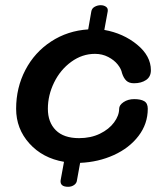

<svg xmlns="http://www.w3.org/2000/svg" viewBox="-20 -626 635 738"><path d="M548 -208Q548 -150 512.5 -103.5Q477 -57 417.5 -30Q358 -3 288 0L276 66Q275 78 265 85Q255 92 242 92Q210 92 213 67L226 -4Q144 -18 93 -74.5Q42 -131 42 -208Q42 -289 77.5 -357Q113 -425 176.5 -466.5Q240 -508 319 -513L331 -582Q333 -594 344 -600Q355 -606 367 -606Q379 -606 387.5 -600Q396 -594 394 -582L381 -511Q454 -498 507 -454.5Q560 -411 560 -356Q560 -331 541.5 -318.5Q523 -306 495 -306Q476 -306 465.5 -316Q455 -326 449 -345Q446 -361 432.5 -378Q419 -395 396 -407Q373 -419 345 -419Q296 -419 254 -388.5Q212 -358 188 -309Q164 -260 164 -208Q164 -156 194.5 -125.5Q225 -95 284 -95Q329 -95 364 -112Q399 -129 418.5 -155.5Q438 -182 438 -208Q438 -222 455 -233.5Q472 -245 496 -245Q521 -245 534.5 -237Q548 -229 548 -208Z"/></svg>

Font: Mali SemiBold
Style: Italic
Weight: 600
Italic angle: -10°
Version: Version 1.000; ttfautohint (v1.6)